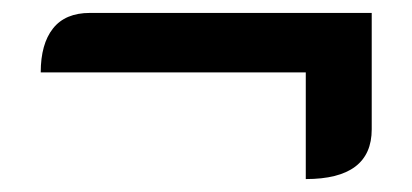

<svg xmlns="http://www.w3.org/2000/svg" viewBox="-20 -443 637 297"><path d="M453 -331H43Q43 -375 62 -399Q81 -423 119 -423H555V-243Q555 -166 453 -166Z"/></svg>

Font: K2D Medium
Style: Regular
Weight: 500
Designer: Katatrad Aksorn Co.,Ltd.
Foundry: Cadson Demak Co.,Ltd.
Version: Version 1.000; ttfautohint (v1.6)